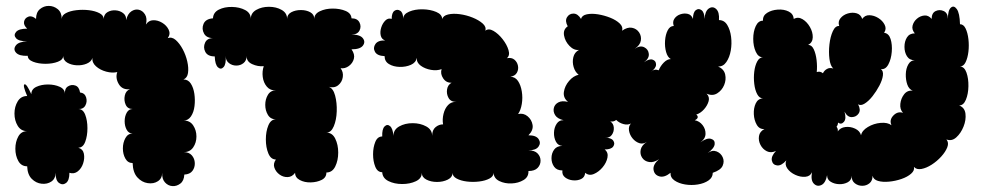

<svg xmlns="http://www.w3.org/2000/svg" viewBox="-20 -610 3336 650"><path d="M429 -58Q413 -58 404.5 -73Q396 -88 396 -107.5Q396 -127 404.5 -142.5Q413 -158 429 -158Q416 -158 409 -170.5Q402 -183 402 -199.5Q402 -216 409 -228.5Q416 -241 429 -241Q412 -241 405.5 -255.5Q399 -270 402.5 -286.5Q406 -303 420 -308Q394 -305 382 -325.5Q370 -346 377 -366Q360 -362 339.5 -367.5Q319 -373 305 -385.5Q291 -398 293 -414Q289 -401 273.5 -394.5Q258 -388 239.5 -389Q221 -390 207.5 -398Q194 -406 194 -421Q194 -408 176 -401Q158 -394 134 -394Q110 -394 92 -401Q74 -408 74 -421Q45 -420 34.5 -431.5Q24 -443 33.5 -456Q43 -469 72 -470Q44 -470 34.5 -480.5Q25 -491 34.5 -502Q44 -513 72 -513Q59 -525 61.5 -537Q64 -549 76 -553.5Q88 -558 102 -546Q102 -568 115 -579Q128 -590 145 -590Q162 -590 175.5 -579Q189 -568 189 -546Q189 -558 203 -565.5Q217 -573 238.5 -575.5Q260 -578 281 -575.5Q302 -573 316.5 -565.5Q331 -558 331 -546Q332 -562 344 -569Q356 -576 371 -575Q386 -574 397 -565.5Q408 -557 407 -542Q412 -563 424.5 -571.5Q437 -580 450 -577Q463 -574 471 -561Q479 -548 474 -527Q483 -541 498.5 -541.5Q514 -542 529 -533Q544 -524 551 -509.5Q558 -495 548 -481Q562 -486 575 -474.5Q588 -463 598.5 -443.5Q609 -424 614 -402Q619 -380 616.5 -363Q614 -346 601 -341Q617 -341 626 -327Q635 -313 638 -292.5Q641 -272 638.5 -251Q636 -230 626.5 -216Q617 -202 602 -202Q623 -202 634 -185.5Q645 -169 645 -148Q645 -127 634 -111Q623 -95 602 -95Q620 -95 629.5 -84Q639 -73 639.5 -58Q640 -43 631.5 -31.5Q623 -20 604 -19Q603 2 590.5 11.5Q578 21 563.5 20Q549 19 538.5 7.5Q528 -4 529 -25Q529 -6 514.5 3.5Q500 13 480 10Q460 7 445 -9.5Q430 -26 429 -58ZM72 -47Q52 -47 42 -65Q32 -83 32 -106.5Q32 -130 42 -148Q52 -166 72 -166Q51 -166 40 -184Q29 -202 29 -225.5Q29 -249 40 -267Q51 -285 72 -285Q56 -322 63 -324.5Q70 -327 86 -291Q86 -308 103 -316Q120 -324 142.5 -324Q165 -324 182.5 -316Q200 -308 200 -291Q198 -310 210 -317.5Q222 -325 235 -320.5Q248 -316 251 -297Q267 -295 271.5 -280.5Q276 -266 269 -253Q262 -240 245 -241Q261 -241 268.5 -221.5Q276 -202 276 -176Q276 -150 268.5 -130Q261 -110 245 -110Q261 -105 264 -89.5Q267 -74 261.5 -57Q256 -40 243.5 -30Q231 -20 215 -25Q215 1 203.5 9.5Q192 18 180 9.5Q168 1 168 -25Q168 -5 154 4.5Q140 14 121 12Q102 10 87.5 -4.5Q73 -19 72 -47Z M1170 -548Q1190 -548 1197 -534Q1204 -520 1197 -506.5Q1190 -493 1170 -493Q1199 -493 1208.5 -480.5Q1218 -468 1208.5 -455.5Q1199 -443 1170 -443Q1182 -426 1178 -411Q1174 -396 1161 -386.5Q1148 -377 1133 -379Q1143 -366 1140.5 -349Q1138 -332 1125 -321.5Q1112 -311 1093 -316Q1108 -311 1114.5 -286.5Q1121 -262 1120 -233Q1119 -204 1110 -182.5Q1101 -161 1085 -161Q1105 -161 1115 -140.5Q1125 -120 1125 -93.5Q1125 -67 1115 -46.5Q1105 -26 1085 -26Q1085 -9 1069 -1Q1053 7 1032 7.5Q1011 8 995 -0.5Q979 -9 979 -25Q969 -11 954 -10.5Q939 -10 926.5 -19Q914 -28 909 -42Q904 -56 914 -70Q897 -70 888.5 -90.5Q880 -111 880 -138Q880 -165 888.5 -185.5Q897 -206 914 -206Q896 -206 887 -221Q878 -236 878 -255Q878 -274 887 -289Q896 -304 914 -304Q895 -303 883.5 -316.5Q872 -330 869.5 -349.5Q867 -369 873 -386Q853 -384 833.5 -393Q814 -402 815 -421Q815 -405 804.5 -396.5Q794 -388 780 -388Q766 -388 755 -396.5Q744 -405 744 -421Q746 -393 737 -383Q728 -373 718 -382Q708 -391 707 -419Q683 -419 675 -434.5Q667 -450 674.5 -466Q682 -482 705 -481Q680 -480 671 -496Q662 -512 669 -529Q676 -546 701 -548Q702 -568 721 -577.5Q740 -587 765.5 -586.5Q791 -586 810 -576Q829 -566 829 -546Q829 -566 847.5 -576.5Q866 -587 890.5 -587Q915 -587 933.5 -576.5Q952 -566 952 -546Q952 -561 966 -568.5Q980 -576 998.5 -576Q1017 -576 1030.5 -568.5Q1044 -561 1044 -546Q1044 -563 1063 -572Q1082 -581 1106.5 -581Q1131 -581 1150 -573Q1169 -565 1170 -548Z M1274 -27Q1258 -27 1250.5 -45.5Q1243 -64 1243 -87.5Q1243 -111 1250.5 -129.5Q1258 -148 1274 -148Q1273 -173 1282 -182Q1291 -191 1300.5 -183Q1310 -175 1312 -150Q1312 -171 1331.5 -182Q1351 -193 1377 -193Q1403 -193 1423 -182Q1443 -171 1443 -150Q1443 -170 1454.5 -179.5Q1466 -189 1480 -189Q1477 -206 1481.5 -224.5Q1486 -243 1497 -254.5Q1508 -266 1525 -265Q1506 -265 1498.5 -278.5Q1491 -292 1493.5 -307.5Q1496 -323 1509 -330Q1491 -329 1480.5 -344.5Q1470 -360 1475 -376Q1459 -370 1439 -373.5Q1419 -377 1404.5 -387.5Q1390 -398 1391 -414Q1388 -398 1371 -390.5Q1354 -383 1333 -383.5Q1312 -384 1297 -393Q1282 -402 1282 -420Q1257 -421 1249.5 -434.5Q1242 -448 1251 -461Q1260 -474 1284 -473Q1272 -477 1269 -489.5Q1266 -502 1270.5 -516.5Q1275 -531 1284.5 -540.5Q1294 -550 1306 -546Q1306 -567 1315.5 -573.5Q1325 -580 1335 -573.5Q1345 -567 1345 -546Q1345 -562 1365 -570.5Q1385 -579 1411 -578.5Q1437 -578 1457 -569.5Q1477 -561 1477 -545Q1480 -557 1497 -561Q1514 -565 1536.5 -562Q1559 -559 1580 -550.5Q1601 -542 1614 -530.5Q1627 -519 1623 -506Q1634 -515 1650.5 -505.5Q1667 -496 1681.5 -477.5Q1696 -459 1701.5 -440.5Q1707 -422 1696 -413Q1712 -416 1721.5 -408Q1731 -400 1733.5 -387.5Q1736 -375 1730 -364Q1724 -353 1708 -350Q1724 -350 1733.5 -336Q1743 -322 1746.5 -300.5Q1750 -279 1746.5 -258Q1743 -237 1734 -224Q1752 -228 1766 -216.5Q1780 -205 1783 -187Q1786 -169 1769 -152Q1795 -152 1803.5 -139Q1812 -126 1803 -113.5Q1794 -101 1769 -101Q1790 -101 1800 -90.5Q1810 -80 1810 -66Q1810 -52 1800 -41.5Q1790 -31 1769 -31Q1770 -11 1752.5 -0.5Q1735 10 1712 11Q1689 12 1670.5 3Q1652 -6 1651 -25Q1651 -13 1637 -5.5Q1623 2 1602 4.5Q1581 7 1560.5 4.5Q1540 2 1526 -5.5Q1512 -13 1512 -25Q1512 -10 1496 -2Q1480 6 1459.5 6Q1439 6 1423.5 -2Q1408 -10 1408 -25Q1408 -6 1388 3.5Q1368 13 1341.5 13Q1315 13 1295 3Q1275 -7 1274 -27Z M2393 -25Q2393 -9 2378.5 1Q2364 11 2342.5 14.5Q2321 18 2299.5 14.5Q2278 11 2263.5 1Q2249 -9 2250 -25Q2229 -8 2212 -13Q2195 -18 2192.5 -35.5Q2190 -53 2211 -71Q2193 -59 2177.5 -61.5Q2162 -64 2154 -76Q2146 -88 2149 -103Q2152 -118 2170 -130Q2157 -121 2144 -125.5Q2131 -130 2121.5 -141.5Q2112 -153 2109.5 -167.5Q2107 -182 2116 -192Q2105 -186 2090.5 -190Q2076 -194 2066 -204Q2058 -197 2046 -199Q2057 -192 2058 -178Q2059 -164 2051 -153Q2043 -142 2027 -144Q2049 -144 2056 -134Q2063 -124 2056 -114Q2049 -104 2027 -104Q2040 -94 2036.5 -76.5Q2033 -59 2020 -43.5Q2007 -28 1990.5 -21Q1974 -14 1961 -25Q1960 -10 1947.5 -4Q1935 2 1919.5 0.5Q1904 -1 1893 -9.5Q1882 -18 1884 -33Q1865 -33 1856 -45.5Q1847 -58 1847 -74.5Q1847 -91 1856 -103.5Q1865 -116 1884 -116Q1869 -117 1862 -130.5Q1855 -144 1855.5 -161Q1856 -178 1864.5 -191Q1873 -204 1888 -203Q1867 -208 1859.5 -220Q1852 -232 1855 -244.5Q1858 -257 1870.5 -263.5Q1883 -270 1903 -265Q1886 -279 1889 -299Q1892 -319 1906.5 -336Q1921 -353 1939 -357Q1927 -366 1922 -383Q1917 -400 1921 -416.5Q1925 -433 1940 -441Q1923 -439 1908 -454.5Q1893 -470 1889.5 -490Q1886 -510 1902 -521Q1892 -539 1899.5 -551.5Q1907 -564 1921.5 -564Q1936 -564 1947 -546Q1950 -558 1966.5 -561.5Q1983 -565 2004.5 -561.5Q2026 -558 2046 -550Q2066 -542 2078 -530.5Q2090 -519 2086 -506Q2104 -519 2119.5 -516Q2135 -513 2143.5 -500.5Q2152 -488 2149.5 -472.5Q2147 -457 2129 -445Q2147 -457 2161 -450Q2175 -443 2176.5 -427.5Q2178 -412 2160 -399Q2178 -412 2189.5 -408Q2201 -404 2201 -391.5Q2201 -379 2184 -367Q2196 -378 2210 -372Q2216 -387 2227.5 -398.5Q2239 -410 2251 -410Q2240 -416 2235 -434Q2230 -452 2231.5 -472.5Q2233 -493 2240.5 -507.5Q2248 -522 2261 -522Q2256 -536 2263 -546.5Q2270 -557 2283 -561.5Q2296 -566 2308.5 -563Q2321 -560 2326 -546Q2326 -568 2335.5 -575.5Q2345 -583 2355 -575.5Q2365 -568 2365 -546Q2367 -573 2380 -581.5Q2393 -590 2404.5 -579.5Q2416 -569 2414 -542Q2432 -542 2442 -525.5Q2452 -509 2455 -485.5Q2458 -462 2454 -439Q2450 -416 2439 -400Q2428 -384 2411 -385Q2431 -376 2435 -358Q2439 -340 2431.5 -322Q2424 -304 2408 -294Q2392 -284 2372 -293Q2383 -282 2379 -267.5Q2375 -253 2363.5 -240Q2352 -227 2337 -222Q2343 -218 2342 -212.5Q2341 -207 2332 -203Q2348 -200 2358.5 -186.5Q2369 -173 2368.5 -156.5Q2368 -140 2351 -128Q2373 -144 2387 -140Q2401 -136 2399.5 -122Q2398 -108 2376 -92Q2391 -103 2405.5 -97.5Q2420 -92 2426.5 -78Q2433 -64 2426.5 -49Q2420 -34 2393 -25Z M3230 -528Q3242 -528 3249 -513.5Q3256 -499 3258.5 -477.5Q3261 -456 3258.5 -435Q3256 -414 3249 -399.5Q3242 -385 3230 -385Q3245 -384 3252 -364Q3259 -344 3258.5 -318Q3258 -292 3250 -272.5Q3242 -253 3227 -253Q3246 -246 3248.5 -225Q3251 -204 3242 -181.5Q3233 -159 3217.5 -145Q3202 -131 3184 -138Q3193 -127 3187 -111.5Q3181 -96 3166.5 -80Q3152 -64 3134 -52.5Q3116 -41 3099.5 -38Q3083 -35 3074 -45Q3077 -33 3064.5 -22Q3052 -11 3031.5 -4Q3011 3 2989.5 5Q2968 7 2952.5 2.5Q2937 -2 2934 -15Q2934 2 2923.5 10.5Q2913 19 2899 19Q2885 19 2874 10.5Q2863 2 2863 -15Q2863 0 2850 7Q2837 14 2821 13.5Q2805 13 2792.5 5.5Q2780 -2 2780 -17Q2775 10 2760.5 16.5Q2746 23 2735 11.5Q2724 0 2729 -27Q2723 -13 2706.5 -11.5Q2690 -10 2672.5 -18Q2655 -26 2645.5 -39.5Q2636 -53 2642 -67Q2625 -48 2610.5 -50Q2596 -52 2593 -66.5Q2590 -81 2607 -99Q2590 -91 2576 -98Q2562 -105 2554.5 -119.5Q2547 -134 2549.5 -149.5Q2552 -165 2568 -173Q2551 -172 2542 -187.5Q2533 -203 2532 -223.5Q2531 -244 2538.5 -260Q2546 -276 2563 -277Q2551 -277 2543.5 -291Q2536 -305 2533.5 -326Q2531 -347 2533.5 -367.5Q2536 -388 2543.5 -402Q2551 -416 2563 -416Q2547 -416 2538.5 -435Q2530 -454 2530 -478.5Q2530 -503 2538.5 -521.5Q2547 -540 2563 -540Q2562 -557 2577 -566.5Q2592 -576 2613 -577.5Q2634 -579 2650 -571Q2666 -563 2667 -546Q2682 -554 2697 -545Q2712 -536 2722 -518.5Q2732 -501 2731.5 -483.5Q2731 -466 2716 -458Q2728 -458 2735 -443Q2742 -428 2744.5 -406.5Q2747 -385 2745 -366Q2756 -370 2766 -362Q2770 -371 2779.5 -376.5Q2789 -382 2801 -378Q2791 -387 2788 -410.5Q2785 -434 2788 -460Q2791 -486 2799.5 -504.5Q2808 -523 2821 -522Q2816 -537 2825.5 -548.5Q2835 -560 2850.5 -564.5Q2866 -569 2880 -565Q2894 -561 2899 -546Q2908 -559 2923.5 -558.5Q2939 -558 2953.5 -549Q2968 -540 2975 -526Q2982 -512 2973 -499Q2989 -497 2995 -478Q3001 -459 2999 -434.5Q2997 -410 2987.5 -392Q2978 -374 2962 -376Q2971 -370 2969 -354.5Q2967 -339 2957 -320Q2947 -301 2934 -284.5Q2921 -268 2907.5 -259.5Q2894 -251 2885 -257Q2895 -238 2887 -226Q2879 -214 2864 -213.5Q2849 -213 2839 -232Q2846 -208 2837 -197.5Q2828 -187 2817 -195Q2817 -187 2812 -181Q2818 -173 2816 -165Q2825 -178 2842 -180Q2859 -182 2875 -174.5Q2891 -167 2895 -152Q2898 -168 2918 -180Q2938 -192 2961.5 -194Q2985 -196 2998 -186Q2990 -204 3004.5 -219Q3019 -234 3037 -228Q3026 -240 3028 -258.5Q3030 -277 3041 -291Q3052 -305 3070 -303Q3057 -308 3051.5 -324Q3046 -340 3046.5 -359Q3047 -378 3055 -392Q3063 -406 3077 -406Q3059 -406 3050.5 -419.5Q3042 -433 3042 -451.5Q3042 -470 3050.5 -483.5Q3059 -497 3077 -497Q3066 -510 3069.5 -523.5Q3073 -537 3084 -546.5Q3095 -556 3109 -557.5Q3123 -559 3134 -546Q3134 -566 3147.5 -572.5Q3161 -579 3175 -572.5Q3189 -566 3189 -546Q3189 -575 3199 -584Q3209 -593 3219 -579.5Q3229 -566 3230 -528Z"/></svg>

Font: Rubik Bubbles
Style: Regular
Weight: 400
Designer: Hubert and Fischer, NaN
Foundry: Hubert and Fischer, NaN
Version: Version 2.200